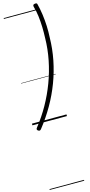

<svg xmlns="http://www.w3.org/2000/svg" viewBox="-292 -1399 1041 2219"><g transform="rotate(-15 229.0 -289.0)"><path d="M44 39Q126 -64 191 -180Q256 -296 302.5 -420Q349 -544 375 -674Q401 -804 403 -935Q406 -1001 404 -1068Q402 -1135 394 -1199.5Q386 -1264 369 -1320Q366 -1335 371 -1341.5Q376 -1348 390 -1350Q403 -1352 410 -1349.5Q417 -1347 419 -1336Q435 -1274 444.5 -1205.5Q454 -1137 457 -1066.5Q460 -996 456 -929Q454 -794 428 -662.5Q402 -531 354.5 -405Q307 -279 239 -160.5Q171 -42 85 67Q76 78 68.5 80Q61 82 48 75Q38 68 36 59.5Q34 51 44 39ZM0 763H413V773H0ZM0 -20H413V0H0ZM0 -505H413V-500H0ZM0 -1283H413V-1273H0Z"/></g></svg>

Font: Playwrite NL Guides
Style: Regular
Weight: 400
Designer: Veronika Burian, José Scaglione
Foundry: TypeTogether
Version: Version 1.003